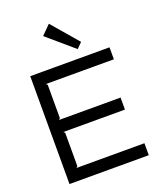

<svg xmlns="http://www.w3.org/2000/svg" viewBox="-193 -1234 1141 1355"><g transform="rotate(-20 377.5 -556.5)"><path d="M685.1 -89.8V0H89.8V-810.1H685.1V-720.2H174.8L185.1 -710V-460L174.8 -450.2H637.2V-359.9H174.8L185.1 -350.1V-100.1L174.8 -89.8ZM339.8 -1112.8 509.8 -915 470.2 -875 272 -1044.9Z"/></g></svg>

Font: Sinkin Sans 400 Regular
Style: Regular
Weight: 400
Designer: Keith Bates
Foundry: K-Type
Version: Sinkin Sans (version 1.0)  by Keith Bates   •   © 2014   www